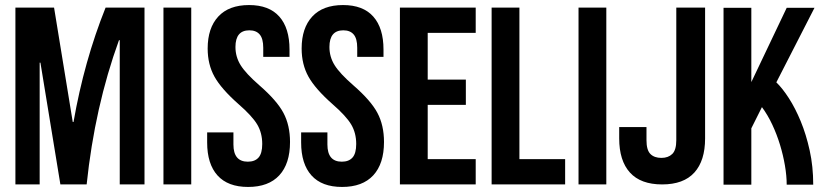

<svg xmlns="http://www.w3.org/2000/svg" viewBox="-20 -730 3257 760"><path d="M41 -700H194L268 -247H271Q313 -488 398 -700H552V0H454V-571H451Q403 -439 371 -296Q339 -153 323 0H219L140 -482H137V0H41Z M627 -700H737V0H627Z M962 10Q882 10 841 -35.5Q800 -81 800 -166V-206H904V-158Q904 -90 961 -90Q989 -90 1003.5 -106.5Q1018 -123 1018 -160Q1018 -204 998 -237.5Q978 -271 924 -318Q856 -378 829 -426.5Q802 -475 802 -538Q802 -619 844 -664.5Q886 -710 966 -710Q1045 -710 1085.5 -664.5Q1126 -619 1126 -534V-505H1022V-541Q1022 -577 1008 -593.5Q994 -610 967 -610Q912 -610 912 -544Q912 -505 932.5 -472Q953 -439 1007 -392Q1076 -332 1102 -283Q1128 -234 1128 -168Q1128 -82 1085.5 -36Q1043 10 962 10Z M1334 10Q1254 10 1213 -35.5Q1172 -81 1172 -166V-206H1276V-158Q1276 -90 1333 -90Q1361 -90 1375.5 -106.5Q1390 -123 1390 -160Q1390 -204 1370 -237.5Q1350 -271 1296 -318Q1228 -378 1201 -426.5Q1174 -475 1174 -538Q1174 -619 1216 -664.5Q1258 -710 1338 -710Q1417 -710 1457.5 -664.5Q1498 -619 1498 -534V-505H1394V-541Q1394 -577 1380 -593.5Q1366 -610 1339 -610Q1284 -610 1284 -544Q1284 -505 1304.5 -472Q1325 -439 1379 -392Q1448 -332 1474 -283Q1500 -234 1500 -168Q1500 -82 1457.5 -36Q1415 10 1334 10Z M1563 -700H1863V-600H1673V-415H1824V-315H1673V-100H1863V0H1563Z M1926 -700H2036V-100H2217V0H1926Z M2270 -700H2380V0H2270Z M2771 -700V-182Q2771 -94 2728.5 -47Q2686 0 2601 0Q2516 0 2473.5 -47Q2431 -94 2431 -182V-227H2539V-175Q2539 -136 2554.5 -120.5Q2570 -105 2598 -105Q2625 -105 2641 -120.5Q2657 -136 2657 -175V-700Z M3053 -404Q3077 -381 3102.5 -341.5Q3128 -302 3149.5 -250Q3171 -198 3185 -134.5Q3199 -71 3199 1H3094Q3094 -34 3087 -75Q3080 -116 3067.5 -157Q3055 -198 3037 -236.5Q3019 -275 2996 -306L2954 -222V1H2844V-699H2954V-405L3094 -699H3204Z"/></svg>

Font: Booming Bebas 2
Style: Regular
Weight: 400
Designer: Ryoichi Tsunekawa
Foundry: Ryoichi Tsunekawa
Version: Version 2.000